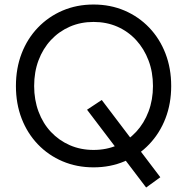

<svg xmlns="http://www.w3.org/2000/svg" viewBox="-20 -730 827 849"><path d="M626.2 99.2 364.9 -244.8 429.9 -287.9 688.9 53.7ZM393.7 10Q319.4 10 256.7 -16.7Q194 -43.3 147.5 -91.8Q101 -140.3 75.7 -205.8Q50.4 -271.3 50.4 -349.7Q50.4 -428 75.7 -493.7Q101 -559.3 147.5 -607.8Q194 -656.3 256.7 -683.2Q319.4 -710 393.7 -710Q468 -710 530.7 -683.2Q593.4 -656.3 639.9 -607.7Q686.4 -559 711.7 -493.3Q737 -427.7 737 -349.7Q737 -272 711.7 -206.5Q686.4 -141 639.9 -92.2Q593.4 -43.3 530.7 -16.7Q468 10 393.7 10ZM393.7 -67Q451.1 -67 499 -88Q546.9 -109.1 582.1 -147.1Q617.3 -185.1 636.8 -236.9Q656.4 -288.6 656.4 -349.7Q656.4 -411.1 636.8 -462.6Q617.3 -514.2 582.1 -552.6Q546.9 -590.9 499 -612Q451.1 -633 393.7 -633Q336.6 -633 288.6 -612Q240.5 -590.9 205.1 -552.9Q169.7 -514.8 150.4 -463.3Q131 -411.7 131 -349.7Q131 -288.6 150.4 -236.5Q169.7 -184.5 205.1 -146.8Q240.5 -109.1 288.6 -88Q336.6 -67 393.7 -67Z"/></svg>

Font: Lexend Medium
Style: Regular
Weight: 500
Designer: Bonnie Shaver-Troup, Thomas Jockin
Foundry: Lexend
Version: Version 1.005